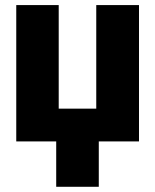

<svg xmlns="http://www.w3.org/2000/svg" viewBox="-20 -548 601 744"><path d="M207.5 -528.3V-127H353V-528.3H518.6V0H362.8V175.8H197.8V0H43V-528.3Z"/></svg>

Font: Sadagaat-English
Style: Regular
Weight: 900
Designer: Ahmed alsheikh
Foundry: Ahmed alsheikh Design
Version: Version 2.137;January 17, 2018;FontCreator 11.0.0.2408 64-bi